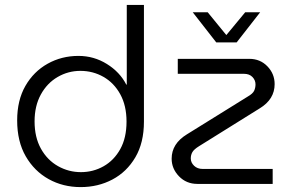

<svg xmlns="http://www.w3.org/2000/svg" viewBox="-20 -750 1197 783"><path d="M309 13Q380 13 438.5 -18Q497 -49 532 -108.5Q567 -168 567 -254V-730H497V-405H495Q469 -456 416 -489Q363 -522 300 -522Q231 -522 174 -490Q117 -458 83.5 -399.5Q50 -341 50 -259Q50 -173 85 -112.5Q120 -52 178.5 -19.5Q237 13 309 13ZM310 -48Q260 -48 216.5 -72.5Q173 -97 147 -143.5Q121 -190 121 -255Q121 -318 146.5 -364.5Q172 -411 215 -436Q258 -461 308 -461Q359 -461 402 -436.5Q445 -412 470.5 -365.5Q496 -319 496 -254Q496 -188 470.5 -142Q445 -96 402.5 -72Q360 -48 310 -48ZM785 0Q740 0 710 -31Q680 -62 680 -103Q680 -164 742 -202L990 -356Q1011 -368 1016.5 -380Q1022 -392 1022 -406Q1022 -423 1009.5 -436Q997 -449 975 -449H705V-510H997Q1041 -510 1070.5 -479.5Q1100 -449 1100 -407Q1100 -345 1039 -308L792 -154Q771 -141 764.5 -129.5Q758 -118 758 -104Q758 -87 771.5 -74Q785 -61 807 -61H1092V0ZM862 -577 766 -700H827L903 -607L980 -700H1041L945 -577Z"/></svg>

Font: MuseoModerno Light
Style: Regular
Weight: 300
Designer: Pablo Cosgaya, Héctor Gatti, Marcela Romero, and the Authors of The MuseoModerno Project.
Foundry: Omnibus-Type Team
Version: Version 1.001